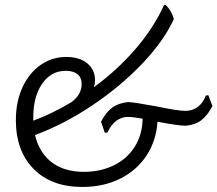

<svg xmlns="http://www.w3.org/2000/svg" viewBox="-20 -731 863 762"><path d="M778.5 -253.5C794.8 -265.8 809.7 -284.7 823 -310L807 -353L797 -352C781 -311.3 753.7 -291 715 -291C695.7 -291 657.3 -297 600 -309C538 -320.3 500.7 -326 488 -326C462.7 -323.3 441.7 -315.8 425 -303.5C408.3 -291.2 393.7 -272.7 381 -248L396 -204L406 -205C426 -246.3 453.3 -267 488 -267C500 -267 519.3 -264.7 546 -260C545.3 -218 535 -181 515 -149C495 -117 467.3 -92.3 432 -75C396.7 -57.7 357 -49 313 -49C260.3 -49 217.5 -61.8 184.5 -87.5C151.5 -113.2 129.7 -149 119 -195C196.3 -223.7 272.7 -263.3 348 -314C423.3 -364.7 489.5 -420.2 546.5 -480.5C603.5 -540.8 644.7 -599.3 670 -656C664 -677.3 653.3 -695.7 638 -711H631C604.3 -651.7 567 -594 519 -538C471 -482 415.7 -431 353 -385C355.7 -393.7 357 -403.3 357 -414C357 -440.7 346.8 -462.5 326.5 -479.5C306.2 -496.5 278.3 -505 243 -505C205.7 -505 171.8 -494.5 141.5 -473.5C111.2 -452.5 87.2 -423 69.5 -385C51.8 -347 43 -303.3 43 -254C43 -172.7 66.5 -108.2 113.5 -60.5C160.5 -12.8 225 11 307 11C362.3 11 412 0.2 456 -21.5C500 -43.2 535 -73.7 561 -113C587 -152.3 601.7 -197.3 605 -248C661 -237.3 698 -232 716 -232C741.3 -234 762.2 -241.2 778.5 -253.5ZM147.5 -399C171.2 -433 202.3 -450 241 -450C260.3 -450 275.7 -445.7 287 -437C298.3 -428.3 304 -415 304 -397C304 -368.3 289.7 -344 261 -324C209 -293.3 159.3 -269.3 112 -252V-264C112 -320 123.8 -365 147.5 -399Z"/></svg>

Font: Alegreya Sans SC
Style: Regular
Weight: 400
Designer: Juan Pablo del Peral
Foundry: Huerta Tipografica
Version: Version 1.000;PS 001.000;hotconv 1.0.70;makeotf.lib2.5.58329